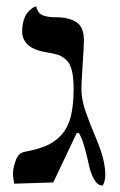

<svg xmlns="http://www.w3.org/2000/svg" viewBox="-20 -574 375 600"><path d="M234.4 -296.4Q234.4 -262.2 248.3 -223.1Q262.2 -184.1 280.5 -141.1Q298.8 -98.1 305.2 -65.4Q309.1 -43.9 309.1 -29.8Q309.1 -6.3 300.8 5.9Q285.2 5.9 274.2 -13.4Q263.2 -32.7 258.1 -57.4Q252.9 -82 244.6 -112.3Q236.3 -142.6 226.6 -158.2H219.7L146.5 -3.9L24.4 0Q24.4 -1 22.5 -11.7Q20.5 -22.5 20.5 -30.8Q20.5 -38.1 22 -46.9Q26.9 -70.3 34.2 -83.5Q41.5 -96.7 57.1 -99.6Q99.1 -107.4 126.2 -119.4Q153.3 -131.3 173.1 -153.8Q192.9 -176.3 201.4 -210.7Q210 -245.1 210 -296.4Q210 -331.5 204.6 -353.5Q199.2 -375.5 186.8 -387Q174.3 -398.4 161.9 -402.6Q149.4 -406.7 127 -410.2Q49.3 -422.4 49.3 -476.1Q49.3 -495.1 54 -510.3Q58.6 -525.4 64.9 -533.2Q71.3 -541 77.6 -546.1Q84 -551.3 88.9 -552.7L93.3 -554.2Q95.7 -542 102.1 -534.4Q108.4 -526.9 119.4 -524.2Q130.4 -521.5 137.7 -520.8Q145 -520 158.2 -520Q196.3 -519.5 219.2 -504.4Q242.2 -489.3 242.2 -448.2Q242.2 -429.7 238.3 -372.6Q234.4 -315.4 234.4 -296.4Z"/></svg>

Font: Libertinage
Style: f
Weight: 400
Designer: OSP
Foundry: OSP
Version: Version 1.0; 2008; OFL relea